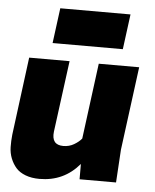

<svg xmlns="http://www.w3.org/2000/svg" viewBox="-54 -811 704 871"><g transform="rotate(5 297.5 -375.5)"><path d="M164.1 -605 185.1 -765.1H504.9L483.9 -605ZM64 -529.8H248L205.1 -205.1Q197.8 -144 252.9 -144Q279.8 -144 301.8 -157Q323.7 -169.9 335.9 -185.1L380.9 -529.8H564.9L515.1 -149.9L505.9 0H339.8V-69.8Q269 14.2 158.2 14.2Q122.1 14.2 94.5 3.7Q66.9 -6.8 51 -24.9Q35.2 -43 25.6 -67.1Q16.1 -91.3 15.6 -118.7Q15.1 -146 18.1 -174.8Z"/></g></svg>

Font: Cooper Hewitt
Style: Heavy Italic
Weight: 714
Designer: Village Type and Design LLC
Foundry: Cooper Hewitt Smithsonian Design Museum
Version: 1.000